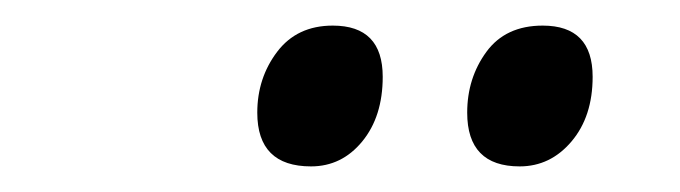

<svg xmlns="http://www.w3.org/2000/svg" viewBox="-20 -758 531 150"><path d="M386 -628Q345 -628 345 -670Q345 -697 360 -717.5Q375 -738 404 -738Q443 -738 443 -698Q443 -667 426.5 -647.5Q410 -628 386 -628ZM223 -628Q181 -628 181 -670Q181 -697 196.5 -717.5Q212 -738 240 -738Q279 -738 279 -698Q279 -667 263 -647.5Q247 -628 223 -628Z"/></svg>

Font: Noto Sans Condensed Medium
Style: Italic
Weight: 500
Width: 3
Italic angle: -12°
Designer: Monotype Design Team
Foundry: Monotype Imaging Inc.
Version: Version 2.013; ttfautohint (v1.8.4.7-5d5b)